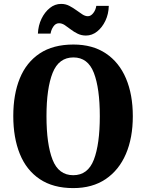

<svg xmlns="http://www.w3.org/2000/svg" viewBox="-20 -953 748 983"><path d="M355 10Q252 10 183.5 -36Q115 -82 81.5 -165Q48 -248 48 -359Q48 -470 81.5 -552Q115 -634 183.5 -679.5Q252 -725 356 -725Q454 -725 522 -679.5Q590 -634 625 -551.5Q660 -469 660 -358Q660 -247 624.5 -164.5Q589 -82 521 -36Q453 10 355 10ZM355 -56Q430 -56 460.5 -135.5Q491 -215 491 -358Q491 -501 460.5 -580Q430 -659 356 -659Q281 -659 249.5 -580Q218 -501 218 -358Q218 -215 249 -135.5Q280 -56 355 -56ZM420 -771Q397 -771 377.5 -780.5Q358 -790 342 -802.5Q326 -815 311.5 -824.5Q297 -834 282 -834Q265 -834 253.5 -817.5Q242 -801 239 -781H174Q176 -823 192.5 -857Q209 -891 235 -912Q261 -933 293 -933Q316 -933 335 -923Q354 -913 370.5 -901Q387 -889 401.5 -879.5Q416 -870 430 -870Q445 -870 457.5 -886Q470 -902 473 -923H537Q536 -881 519.5 -846.5Q503 -812 477 -791.5Q451 -771 420 -771Z"/></svg>

Font: Noto Serif Tamil Condensed ExtraBold
Style: Regular
Weight: 800
Width: 3
Designer: Indian Type Foundry, Tom Grace, and the Monotype Design Team
Foundry: Monotype Imaging Inc.
Version: Version 2.004; ttfautohint (v1.8.4.7-5d5b)